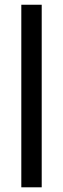

<svg xmlns="http://www.w3.org/2000/svg" viewBox="-20 -798 269 818"><path d="M70.8 0V-777.8H157.7V0Z"/></svg>

Font: Voltaire
Style: Regular
Weight: 400
Designer: Yvonne Schttler
Foundry: Yvonne Schttler
Version: Version 1.003